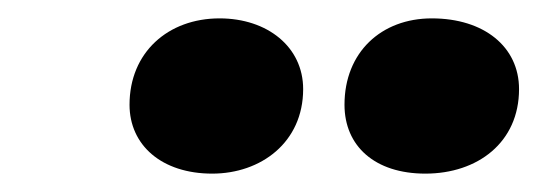

<svg xmlns="http://www.w3.org/2000/svg" viewBox="-20 -768 585 209"><path d="M211 -579C264 -579 310 -613 310 -671C310 -717 271 -748 219 -748C163 -748 121 -711 121 -654C121 -610 156 -579 211 -579ZM443 -579C500 -579 545 -613 545 -671C545 -717 507 -748 450 -748C395 -748 355 -711 355 -654C355 -609 388 -579 443 -579Z"/></svg>

Font: Fixel Display Black
Style: Italic
Weight: 900
Italic angle: -10°
Designer: AlfaBravo + MacPaw
Foundry: Kyrylo Tkachov, Marchela Mozhyna, Serhii Makarenko, Maria Weinstein, Zakhar Kryvoshyya
Version: Version 1.210;Glyphs 3.2 (3217)